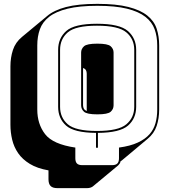

<svg xmlns="http://www.w3.org/2000/svg" viewBox="-20 -765 877 994"><path d="M431 209H277Q253 209 242 198Q231 187 231 163V117Q173 107 134.5 83.5Q96 60 74 28Q52 -4 43 -42Q34 -80 34 -119V-421Q34 -467 47 -506.5Q60 -546 94 -574L224 -682Q259 -712 321.5 -728.5Q384 -745 484 -745Q582 -745 644.5 -729Q707 -713 742.5 -684.5Q778 -656 791 -616.5Q804 -577 804 -530V-198Q804 -152 791 -113Q778 -74 744 -46L615 62Q612 64 609.5 66.5Q607 69 604 70Q603 77 599.5 82Q596 87 592 91L462 199Q458 203 449.5 206Q441 209 431 209ZM560 90Q579 90 587.5 81.5Q596 73 596 54V-1Q655 -9 693.5 -27Q732 -45 754 -70Q776 -95 785 -127.5Q794 -160 794 -198V-530Q794 -576 780.5 -613.5Q767 -651 732.5 -678Q698 -705 637.5 -720Q577 -735 484 -735Q391 -735 330 -720Q269 -705 234.5 -678Q200 -651 186.5 -613.5Q173 -576 173 -530V-198Q173 -123 213.5 -70.5Q254 -18 370 -1V54Q370 73 378.5 81.5Q387 90 406 90ZM477 0V-77Q363 -78 322 -115Q281 -152 281 -212V-507Q281 -567 323 -604.5Q365 -642 482 -642Q599 -642 642 -604.5Q685 -567 685 -507V-212Q685 -152 643 -115Q601 -78 487 -77V0ZM291 -212Q291 -156 331 -121.5Q371 -87 482 -87Q593 -87 634 -121.5Q675 -156 675 -212V-507Q675 -563 634 -597.5Q593 -632 482 -632Q371 -632 331 -597.5Q291 -563 291 -507ZM400 -220V-493Q400 -512 415 -525.5Q430 -539 484 -539Q538 -539 553 -525.5Q568 -512 568 -493V-220Q568 -200 553 -186.5Q538 -173 484 -173Q430 -173 415 -186.5Q400 -200 400 -220ZM410 -220Q410 -210 414 -202.5Q418 -195 429 -190V-384Q429 -394 425 -401.5Q421 -409 410 -413Z"/></svg>

Font: Bungee Shade
Style: Regular
Weight: 400
Designer: David Jonathan Ross
Foundry: David Jonathan Ross
Version: Version 1.000;PS 1.0;hotconv 1.0.72;makeotf.lib2.5.5900